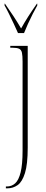

<svg xmlns="http://www.w3.org/2000/svg" viewBox="-20 -786 253 1046"><path d="M12 240V230H17Q44 230 63 212.5Q82 195 92.5 152.5Q103 110 103 35V-450Q103 -483 99.5 -499Q96 -515 84 -520.5Q72 -526 47 -526H36V-536H131V18Q131 109 116 157Q101 205 76 222.5Q51 240 21 240ZM78 -606Q68 -629 55 -656.5Q42 -684 29 -710.5Q16 -737 5 -756V-766H7Q33 -729 54 -697Q75 -665 95 -631Q114 -665 134.5 -697Q155 -729 181 -766H183V-756Q172 -737 158.5 -710.5Q145 -684 132.5 -656.5Q120 -629 111 -606Z"/></svg>

Font: Noto Serif Display ExtraCondensed Thin
Style: Regular
Weight: 100
Width: 2
Designer: Monotype Design Team
Foundry: Monotype Imaging Inc.
Version: Version 2.009